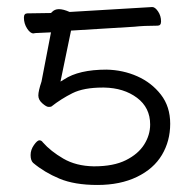

<svg xmlns="http://www.w3.org/2000/svg" viewBox="-20 -507 552 546"><path d="M283 -309Q330 -308 370.5 -290Q411 -272 437.5 -238Q464 -204 464 -155Q464 -106 440.5 -66.5Q417 -27 369.5 -4Q322 19 257 19Q192 19 149 1Q106 -17 74 -44Q67 -51 67 -66Q67 -81 76.5 -94.5Q86 -108 92 -108Q98 -108 102 -102Q124 -77 160 -56Q196 -35 246 -34H248Q303 -34 338 -51.5Q373 -69 390 -96Q407 -123 407 -153Q407 -201 369.5 -229Q332 -257 276 -258H272Q218 -258 186 -242Q154 -226 126 -204Q124 -203 118 -203Q112 -203 100.5 -213Q89 -223 89 -235.5Q89 -248 98 -275L125 -415L81 -413L75 -412Q66 -412 57 -426Q48 -440 48 -457Q48 -469 58 -469L125 -470L127 -472Q135 -481 147.5 -481Q160 -481 178 -473L413 -487Q421 -487 429.5 -474.5Q438 -462 438 -446Q438 -434 428 -434Q389 -434 362 -431L182 -420L152 -275L162 -281Q204 -309 283 -309Z"/></svg>

Font: Moon Stars Kai T Light
Style: Regular
Weight: 300
Designer: GuiWonder
Version: Version 1.101